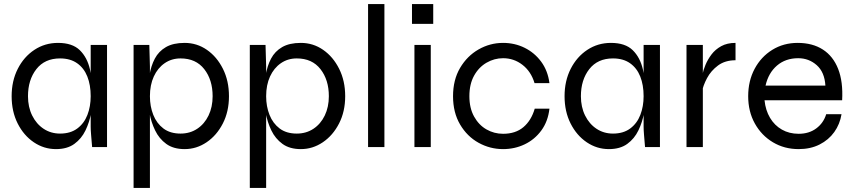

<svg xmlns="http://www.w3.org/2000/svg" viewBox="-20 -720 4181 940"><path d="M254 10Q195 10 145.5 -23.5Q96 -57 66.5 -115.5Q37 -174 37 -249Q37 -324 67 -383Q97 -442 148.5 -476Q200 -510 264 -510Q334 -510 370.5 -474.5Q407 -439 420.5 -380Q434 -321 434 -249Q434 -211 426 -166.5Q418 -122 398.5 -81.5Q379 -41 344 -15.5Q309 10 254 10ZM274 -66Q325 -66 358.5 -91Q392 -116 408 -157.5Q424 -199 424 -249Q424 -304 407.5 -345.5Q391 -387 357.5 -410.5Q324 -434 274 -434Q199 -434 158 -381.5Q117 -329 117 -249Q117 -196 137.5 -154.5Q158 -113 193.5 -89.5Q229 -66 274 -66ZM424 -500H504V0H431Q431 0 429.5 -18Q428 -36 426 -60Q424 -84 424 -100Z M884 10Q829 10 794 -15.5Q759 -41 739.5 -81.5Q720 -122 712 -166.5Q704 -211 704 -249Q704 -303 711.5 -350Q719 -397 738 -433Q757 -469 792.5 -489.5Q828 -510 884 -510Q944 -510 993 -476Q1042 -442 1071.5 -383Q1101 -324 1101 -249Q1101 -174 1071 -115.5Q1041 -57 991.5 -23.5Q942 10 884 10ZM864 -66Q910 -66 945.5 -89.5Q981 -113 1001 -154.5Q1021 -196 1021 -249Q1021 -329 980 -381.5Q939 -434 864 -434Q820 -434 786 -410.5Q752 -387 733 -345.5Q714 -304 714 -249Q714 -199 730.5 -157.5Q747 -116 780 -91Q813 -66 864 -66ZM634 -500H711L714 -395V200H634Z M1453 10Q1398 10 1363 -15.5Q1328 -41 1308.5 -81.5Q1289 -122 1281 -166.5Q1273 -211 1273 -249Q1273 -303 1280.5 -350Q1288 -397 1307 -433Q1326 -469 1361.5 -489.5Q1397 -510 1453 -510Q1513 -510 1562 -476Q1611 -442 1640.5 -383Q1670 -324 1670 -249Q1670 -174 1640 -115.5Q1610 -57 1560.5 -23.5Q1511 10 1453 10ZM1433 -66Q1479 -66 1514.5 -89.5Q1550 -113 1570 -154.5Q1590 -196 1590 -249Q1590 -329 1549 -381.5Q1508 -434 1433 -434Q1389 -434 1355 -410.5Q1321 -387 1302 -345.5Q1283 -304 1283 -249Q1283 -199 1299.5 -157.5Q1316 -116 1349 -91Q1382 -66 1433 -66ZM1203 -500H1280L1283 -395V200H1203Z M1782 -700H1862V0H1782Z M2101 -700V-603H1997V-700ZM2009 -500H2089V0H2009Z M2670 -188Q2663 -126 2630.5 -81.5Q2598 -37 2549 -13.5Q2500 10 2443 10Q2379 10 2323 -21Q2267 -52 2232.5 -110.5Q2198 -169 2198 -249Q2198 -329 2232.5 -387.5Q2267 -446 2323 -478Q2379 -510 2443 -510Q2500 -510 2548.5 -486Q2597 -462 2629.5 -418Q2662 -374 2670 -313H2597Q2580 -370 2538 -402.5Q2496 -435 2443 -435Q2400 -435 2362 -413Q2324 -391 2301 -349.5Q2278 -308 2278 -249Q2278 -191 2301 -149.5Q2324 -108 2361.5 -86.5Q2399 -65 2443 -65Q2504 -65 2542.5 -97.5Q2581 -130 2598 -188Z M2961 10Q2902 10 2852.5 -23.5Q2803 -57 2773.5 -115.5Q2744 -174 2744 -249Q2744 -324 2774 -383Q2804 -442 2855.5 -476Q2907 -510 2971 -510Q3041 -510 3077.5 -474.5Q3114 -439 3127.5 -380Q3141 -321 3141 -249Q3141 -211 3133 -166.5Q3125 -122 3105.5 -81.5Q3086 -41 3051 -15.5Q3016 10 2961 10ZM2981 -66Q3032 -66 3065.5 -91Q3099 -116 3115 -157.5Q3131 -199 3131 -249Q3131 -304 3114.5 -345.5Q3098 -387 3064.5 -410.5Q3031 -434 2981 -434Q2906 -434 2865 -381.5Q2824 -329 2824 -249Q2824 -196 2844.5 -154.5Q2865 -113 2900.5 -89.5Q2936 -66 2981 -66ZM3131 -500H3211V0H3138Q3138 0 3136.5 -18Q3135 -36 3133 -60Q3131 -84 3131 -100Z M3341 -500H3421V0H3341ZM3581 -425Q3530 -425 3495.5 -399.5Q3461 -374 3441.5 -337.5Q3422 -301 3416 -267L3415 -325Q3415 -334 3419 -355Q3423 -376 3434 -402.5Q3445 -429 3463.5 -453.5Q3482 -478 3511 -494Q3540 -510 3581 -510Z M4025 -161H4100Q4092 -112 4064.5 -73.5Q4037 -35 3992.5 -12.5Q3948 10 3890 10Q3820 10 3764 -23.5Q3708 -57 3675.5 -115.5Q3643 -174 3643 -249Q3643 -324 3674.5 -383Q3706 -442 3761 -476Q3816 -510 3885 -510Q3958 -510 4008.5 -477.5Q4059 -445 4083.5 -382.5Q4108 -320 4103 -229H3723Q3728 -180 3750 -143Q3772 -106 3808 -85.5Q3844 -65 3890 -65Q3941 -65 3976.5 -91.5Q4012 -118 4025 -161ZM3888 -435Q3826 -435 3784 -399Q3742 -363 3728 -301H4021Q4017 -367 3978.5 -401Q3940 -435 3888 -435Z"/></svg>

Font: Syne
Style: Regular
Weight: 400
Designer: Lucas Descroix
Foundry: Bonjour Monde
Version: Version 2.200